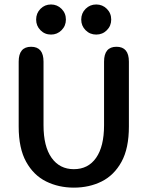

<svg xmlns="http://www.w3.org/2000/svg" viewBox="-20 -828 659 858"><path d="M310 10.5Q242 10.5 186 -17.2Q130 -45 96.8 -105Q63.5 -165 63.5 -262.5V-552.5Q63.5 -619 119 -619Q174.5 -619 174.5 -552.5V-268.5Q174.5 -173.5 210.5 -122.8Q246.5 -72 310 -72Q374 -72 409.5 -122.8Q445 -173.5 445 -268.5V-552.5Q445 -619 500.5 -619Q556 -619 556 -552.5V-262.5Q556 -165 523 -105Q490 -45 434.5 -17.2Q379 10.5 310 10.5ZM208 -673.5Q180 -673.5 160.8 -693Q141.5 -712.5 141.5 -740.5Q141.5 -769 160.8 -788.5Q180 -808 208 -808Q235.5 -808 255 -788.5Q274.5 -769 274.5 -740.5Q274.5 -712.5 255 -693Q235.5 -673.5 208 -673.5ZM410 -673.5Q382 -673.5 362.5 -693Q343 -712.5 343 -740.5Q343 -769 362.5 -788.5Q382 -808 410 -808Q438 -808 457.5 -788.5Q477 -769 477 -740.5Q477 -712.5 457.5 -693Q438 -673.5 410 -673.5Z"/></svg>

Font: Sono Monospace Medium
Style: Regular
Weight: 500
Designer: Tyler Finck
Foundry: Tyler Finck
Version: Version 2.112